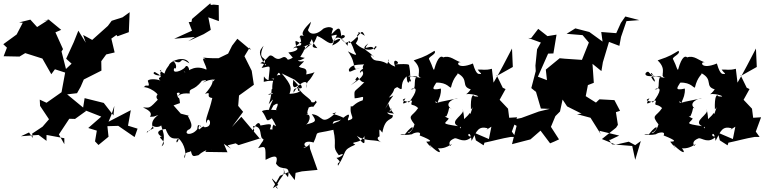

<svg xmlns="http://www.w3.org/2000/svg" viewBox="-29 -881 4652 1164"><path d="M568 -2 629 -52 622 -116 688 -118 787 -50 805 -101 747 -119 764 -213 629 -143 646 -184 664 -239 659 -181 600 -257 484 -286 475 -229 378 -309 438 -316 460 -355 479 -399 586 -453 585 -510 615 -551 666 -563 646 -647 677 -669 683 -661 752 -686 757 -807 714 -776 648 -755 625 -724 530 -639 475 -669 491 -622 446 -695 418 -625 372 -525 405 -495 353 -446 376 -443 344 -569 353 -583 307 -685 342 -700 268 -761 232 -752 271 -765 196 -717 155 -762 87 -745 109 -743 72 -672 -9 -613 13 -592 -7 -540 89 -538 124 -559 228 -526 282 -431 304 -461 366 -441 344 -322 253 -258 212 -277 214 -239 268 -158 229 -113 166 -71 170 -44 147 -78 98 -55 205 -63 253 -27V-63L361 -43V-7L328 -66L391 -161L426 -160L494 -209L473 -218L585 -174L506 -105L558 -89L547 -24Z M1351 0 1400 -12 1417 -1 1560 -46 1544 -43 1434 -173 1377 -111 1445 -203 1415 -239 1420 -302 1510 -367 1497 -452 1453 -540 1485 -593 1491 -578 1410 -646 1378 -604 1354 -556 1296 -528C1176 -527 1200 -542 1218 -519C1177 -548 1230 -472 1222 -459C1135 -498 1099 -427 1085 -447C1143 -426 1108 -506 1093 -473C1076 -452 1009 -427 1028 -469C1038 -454 1050 -490 1018 -514C1095 -478 1042 -549 1119 -497C1096 -547 1004 -515 995 -485C948 -426 992 -424 935 -455C946 -442 955 -483 942 -432C962 -412 878 -430 909 -445C989 -399 908 -425 945 -390C941 -399 876 -408 867 -391C887 -338 855 -378 845 -353C815 -350 868 -366 922 -314C947 -269 949 -307 948 -314C893 -310 935 -253 937 -286C874 -220 881 -228 839 -230C836 -227 905 -208 880 -173C911 -174 899 -173 931 -184C871 -143 899 -99 906 -106C838 -66 872 -98 860 -74C900 -124 852 -48 909 -131C858 -113 979 -89 949 -155C933 -109 989 -76 951 6C994 -23 912 -52 953 -53C937 -57 901 -90 975 -99C998 -41 1012 -39 1056 -42C1040 9 1032 -37 1055 -40C1092 -8 1104 61 1088 78C1088 17 1147 62 1123 12C1137 72 1135 69 1174 60C1215 21 1266 20 1254 24C1285 -42 1264 -40 1216 40L1350 42L1328 -9L1371 20ZM1062 -256C1057 -313 1052 -264 1043 -317C1072 -327 1063 -303 1035 -292C1060 -299 1057 -319 1121 -314C1117 -354 1143 -323 1195 -391C1184 -389 1251 -406 1202 -382C1212 -381 1216 -394 1262 -399C1283 -390 1317 -443 1262 -387C1237 -403 1296 -403 1214 -312C1262 -329 1211 -292 1258 -287C1239 -200 1212 -159 1222 -133C1233 -197 1274 -104 1206 -110C1200 -71 1231 -145 1180 -97C1166 -97 1182 -140 1192 -108C1172 -132 1169 -124 1167 -98C1135 -56 1082 -65 1110 -93C1170 -112 1082 -203 1118 -179L1067 -192L1023 -242ZM1112 -631 1206 -674 1249 -700 1234 -776 1298 -753 1297 -850 1267 -853 1249 -851 1246 -861 1135 -766 1132 -748 1115 -747 1135 -695 1027 -646 1153 -657Z M1625 260 1668 185 1720 162 1758 211 1763 167 1801 158 1896 149 1851 22 1846 -11C1848 13 1773 27 1838 2C1810 20 1799 -39 1872 -17C1910 -95 1857 -63 1992 -94C2016 15 1980 2 2025 60C2075 38 2037 76 2011 76C2053 117 2011 92 2020 124C2079 33 2041 32 2125 -4C2080 -28 2163 -2 2183 -63C2171 -49 2205 38 2134 -58C2189 -18 2251 -40 2284 -17C2252 -37 2258 -49 2272 -54C2270 -106 2268 -102 2289 -77C2307 -178 2352 -146 2353 -182C2305 -188 2329 -214 2298 -187C2338 -196 2361 -258 2337 -205C2294 -225 2281 -200 2359 -192C2303 -256 2345 -278 2306 -221C2356 -320 2376 -308 2328 -289C2378 -344 2344 -336 2379 -353C2433 -317 2381 -367 2436 -418C2440 -343 2472 -387 2451 -484C2458 -502 2329 -484 2381 -495C2396 -506 2343 -537 2367 -477C2289 -504 2346 -549 2319 -494C2257 -532 2241 -487 2210 -559C2186 -528 2236 -558 2235 -537C2203 -581 2149 -578 2204 -618C2156 -557 2230 -626 2239 -579C2272 -618 2253 -587 2244 -603C2251 -580 2186 -559 2128 -618C2164 -673 2115 -643 2146 -680C2133 -698 2168 -672 2183 -664C2157 -718 2165 -667 2091 -620C2066 -640 2082 -598 2039 -645C2096 -662 2026 -689 2041 -644C2036 -734 2022 -717 1971 -662C2032 -673 2016 -686 1985 -605C2048 -632 2058 -676 1963 -611C2024 -643 1959 -631 1990 -706C1972 -729 1931 -707 1931 -707C1885 -662 1832 -667 1834 -725C1786 -632 1844 -669 1766 -602C1753 -668 1769 -605 1860 -609C1795 -660 1851 -705 1856 -749C1822 -714 1787 -677 1817 -660C1773 -683 1793 -629 1789 -662C1815 -573 1778 -624 1747 -586C1777 -607 1799 -571 1719 -563C1753 -523 1769 -497 1819 -530C1734 -550 1755 -525 1716 -519C1684 -565 1676 -494 1625 -540C1596 -557 1605 -527 1549 -498C1636 -476 1582 -508 1581 -483C1531 -567 1544 -571 1569 -604C1519 -491 1619 -561 1557 -469C1620 -481 1607 -495 1599 -395C1566 -402 1572 -447 1570 -385C1636 -403 1669 -373 1614 -408C1653 -384 1654 -473 1671 -425C1647 -433 1612 -405 1624 -313C1587 -299 1581 -312 1659 -324C1590 -356 1637 -350 1600 -249C1663 -323 1590 -234 1600 -185C1638 -267 1635 -235 1609 -235C1620 -226 1678 -291 1644 -216C1678 -208 1584 -224 1559 -207C1596 -161 1577 -135 1619 -164C1642 -128 1654 -101 1630 -126C1608 -95 1641 -48 1648 -70C1686 -98 1660 -92 1607 -97C1623 -136 1612 -131 1550 -120C1537 -170 1491 -78 1498 -63C1502 -96 1522 -68 1505 -117C1571 -115 1536 -50 1569 -36C1550 6 1587 -64 1536 17C1586 1 1580 10 1581 88C1612 73 1666 43 1644 110C1678 166 1735 105 1717 193C1669 131 1711 211 1690 139C1701 192 1673 179 1644 254C1687 300 1583 160 1634 215L1658 240ZM1797 -364C1818 -322 1745 -372 1751 -319C1790 -391 1850 -407 1827 -346C1837 -411 1833 -361 1878 -444C1856 -431 1811 -431 1827 -426C1838 -478 1805 -461 1783 -477C1839 -534 1806 -496 1778 -513C1828 -596 1833 -607 1801 -594C1865 -617 1884 -636 1809 -573C1899 -665 1829 -663 1895 -589C1841 -594 1878 -613 1893 -663C1935 -649 1962 -610 1987 -621C2003 -662 2032 -672 2078 -603C2080 -633 2089 -660 2121 -567C2121 -564 2158 -526 2080 -570C2141 -488 2096 -444 2158 -471C2098 -454 2086 -432 2086 -460C2110 -505 2183 -479 2182 -498C2140 -440 2222 -462 2232 -477C2142 -478 2143 -417 2166 -452C2188 -427 2151 -399 2097 -364C2172 -423 2100 -370 2137 -415C2142 -414 2176 -349 2201 -406C2116 -309 2117 -352 2121 -285C2169 -288 2178 -308 2170 -273C2115 -256 2109 -224 2098 -239C2087 -169 2138 -166 2076 -149C2117 -237 2030 -141 2006 -134C2081 -114 2096 -109 2075 -175C2044 -139 2040 -157 1988 -130C1994 -158 2004 -137 2058 -165C1987 -200 1965 -185 2010 -200C1913 -109 1934 -183 1861 -189C1891 -147 1891 -142 1825 -126C1851 -135 1868 -218 1804 -173C1867 -209 1816 -165 1843 -230C1888 -246 1852 -211 1891 -261C1878 -288 1892 -252 1858 -262C1862 -283 1784 -312 1777 -363C1777 -363 1737 -323 1749 -397C1809 -332 1769 -378 1778 -329C1798 -341 1798 -315 1726 -312C1737 -345 1744 -360 1679 -436L1757 -398Z M2614 -256C2605 -286 2607 -251 2650 -260C2596 -250 2648 -272 2644 -344C2573 -328 2603 -356 2616 -380C2682 -383 2699 -343 2705 -351C2721 -419 2751 -430 2745 -437C2819 -397 2761 -358 2826 -339C2861 -392 2816 -319 2797 -310C2835 -317 2906 -289 2848 -297C2837 -314 2823 -297 2826 -218C2843 -232 2843 -255 2823 -191C2798 -208 2836 -140 2818 -194C2788 -153 2751 -149 2766 -102C2737 -125 2808 -83 2776 -219C2796 -188 2687 -147 2748 -116C2637 -133 2671 -131 2692 -162C2637 -196 2630 -156 2678 -177C2702 -226 2683 -238 2712 -217C2647 -259 2742 -290 2745 -285L2591 -253ZM2903 0 2908 -16C2962 -27 3012 -42 3068 -51H3097L3074 -83L3106 -170L3058 -167L3051 -222L3000 -276L3036 -341L3019 -349L2981 -427L2982 -420L3080 -475L3075 -587C3038 -517 3003 -446 2963 -380L2953 -464C2912 -453 2897 -461 2867 -459C2911 -397 2897 -480 2886 -432C2878 -438 2862 -412 2838 -496C2739 -455 2734 -511 2766 -503C2729 -513 2700 -548 2658 -533C2648 -543 2626 -543 2603 -459C2596 -455 2595 -478 2574 -519C2558 -535 2623 -552 2605 -573C2568 -552 2561 -542 2479 -515C2543 -454 2484 -421 2526 -408C2486 -416 2465 -422 2511 -398C2518 -394 2477 -430 2440 -414C2470 -358 2473 -400 2427 -441C2417 -461 2371 -412 2452 -420C2436 -470 2414 -399 2521 -423C2457 -425 2511 -330 2461 -340C2502 -359 2503 -329 2450 -260C2441 -268 2387 -269 2429 -285C2386 -217 2455 -284 2469 -269C2456 -230 2473 -258 2506 -226C2470 -171 2437 -187 2484 -127C2474 -88 2446 -67 2443 -76C2483 -91 2489 -148 2425 -66C2370 -76 2411 -55 2468 -67C2482 -78 2530 -88 2515 -60C2603 -25 2582 -23 2555 -22C2604 41 2577 -2 2620 -23C2591 -13 2584 36 2576 -2C2641 60 2649 45 2626 18C2692 24 2730 -34 2701 4C2674 -38 2760 -49 2727 -43C2748 -46 2788 -4 2836 -57C2787 -38 2821 -113 2830 -27C2862 -90 2872 -117 2926 -104C2933 -99 2888 -75 2950 -113L2935 -38L2844 -77L2856 -30Z M3822 -1 3783 -22 3704 -4 3620 -38 3706 -107 3717 -124 3705 -201 3730 -209 3696 -274 3605 -279 3584 -259 3522 -298 3540 -390 3518 -392 3504 -353 3571 -379 3563 -494 3617 -450 3626 -504 3663 -627 3726 -603 3736 -657 3769 -753 3847 -759 3762 -781 3735 -742 3707 -680 3616 -687 3624 -629 3544 -687 3459 -709 3406 -676 3503 -668 3541 -623 3499 -518 3396 -525 3364 -528 3280 -459 3287 -395 3232 -416 3294 -556 3326 -557 3345 -671 3290 -662 3234 -706 3191 -650 3173 -651 3250 -623 3227 -582 3217 -483 3219 -450 3192 -347 3220 -324 3217 -336 3250 -223 3304 -221 3238 -205 3132 -166 3048 -149 3103 -118 3075 -7 3187 -36 3248 -89 3306 -12 3332 -23 3360 -36 3311 -112 3338 -177 3366 -205 3390 -316 3340 -354 3370 -295 3409 -236 3497 -192 3469 -189 3551 -167 3613 -68 3605 -88 3725 -59 3670 -33H3663L3682 -6L3804 4L3822 88L3856 -26Z M4093 -256C4084 -286 4086 -251 4129 -260C4075 -250 4127 -272 4123 -344C4052 -328 4082 -356 4095 -380C4161 -383 4178 -343 4184 -351C4200 -419 4230 -430 4224 -437C4298 -397 4240 -358 4305 -339C4340 -392 4295 -319 4276 -310C4314 -317 4385 -289 4327 -297C4316 -314 4302 -297 4305 -218C4322 -232 4322 -255 4302 -191C4277 -208 4315 -140 4297 -194C4267 -153 4230 -149 4245 -102C4216 -125 4287 -83 4255 -219C4275 -188 4166 -147 4227 -116C4116 -133 4150 -131 4171 -162C4116 -196 4109 -156 4157 -177C4181 -226 4162 -238 4191 -217C4126 -259 4221 -290 4224 -285L4070 -253ZM4382 0 4387 -16C4441 -27 4491 -42 4547 -51H4576L4553 -83L4585 -170L4537 -167L4530 -222L4479 -276L4515 -341L4498 -349L4460 -427L4461 -420L4559 -475L4554 -587C4517 -517 4482 -446 4442 -380L4432 -464C4391 -453 4376 -461 4346 -459C4390 -397 4376 -480 4365 -432C4357 -438 4341 -412 4317 -496C4218 -455 4213 -511 4245 -503C4208 -513 4179 -548 4137 -533C4127 -543 4105 -543 4082 -459C4075 -455 4074 -478 4053 -519C4037 -535 4102 -552 4084 -573C4047 -552 4040 -542 3958 -515C4022 -454 3963 -421 4005 -408C3965 -416 3944 -422 3990 -398C3997 -394 3956 -430 3919 -414C3949 -358 3952 -400 3906 -441C3896 -461 3850 -412 3931 -420C3915 -470 3893 -399 4000 -423C3936 -425 3990 -330 3940 -340C3981 -359 3982 -329 3929 -260C3920 -268 3866 -269 3908 -285C3865 -217 3934 -284 3948 -269C3935 -230 3952 -258 3985 -226C3949 -171 3916 -187 3963 -127C3953 -88 3925 -67 3922 -76C3962 -91 3968 -148 3904 -66C3849 -76 3890 -55 3947 -67C3961 -78 4009 -88 3994 -60C4082 -25 4061 -23 4034 -22C4083 41 4056 -2 4099 -23C4070 -13 4063 36 4055 -2C4120 60 4128 45 4105 18C4171 24 4209 -34 4180 4C4153 -38 4239 -49 4206 -43C4227 -46 4267 -4 4315 -57C4266 -38 4300 -113 4309 -27C4341 -90 4351 -117 4405 -104C4412 -99 4367 -75 4429 -113L4414 -38L4323 -77L4335 -30Z"/></svg>

Font: Hussar Lance
Style: ExBd
Weight: 700
Foundry: Cannot Into Space Fonts, PlusOne Fonts
Version: Version 2.270